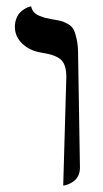

<svg xmlns="http://www.w3.org/2000/svg" viewBox="-20 -579 325 605"><path d="M179.2 5.9 189 -335.9Q189 -376.5 171.4 -391.6Q153.8 -406.7 110.8 -413.1Q73.7 -418.9 50.3 -441.4Q26.9 -463.9 26.9 -494.1Q26.9 -509.8 32.2 -522.2Q37.6 -534.7 44.9 -541.3Q52.2 -547.9 59.8 -552.2Q67.4 -556.6 72.8 -557.6L78.1 -559.1Q80.1 -548.8 86.4 -541.3Q92.8 -533.7 103.8 -529.3Q114.7 -524.9 121.6 -522.9Q128.4 -521 140.1 -519Q160.6 -515.6 170.7 -513.2Q180.7 -510.7 193.6 -503.7Q206.5 -496.6 212.2 -485.4Q217.8 -474.1 221.9 -454.3Q226.1 -434.6 226.1 -405.8Q226.6 -376.5 229 -228.3Q231.4 -80.1 231.9 -50.8Q231.9 -36.6 226.6 -25.6Q221.2 -14.6 213.4 -8.8Q205.6 -2.9 197.8 0.5Q189.9 3.9 184.6 4.9Z"/></svg>

Font: Common Serif
Style: Regular
Weight: 400
Designer: Philipp H. Poll, Khaled Hosny
Foundry: Stefan Peev, Context Ltd.
Version: Version 1.026